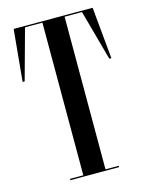

<svg xmlns="http://www.w3.org/2000/svg" viewBox="-108 -768 644 836"><g transform="rotate(-15 214.0 -350.0)"><path d="M392 -700H36L14 -467H23.2L85.6 -694H164V-6H104V0H324V-6H264V-694H342.4L404.8 -467H414Z"/></g></svg>

Font: Picaflor 72 pt
Style: Regular
Weight: 400
Designer: Ariel Martín Pérez
Foundry: Tunera Type Foundry
Version: Version 1.000;hotconv 1.0.109;makeotfexe 2.5.65596